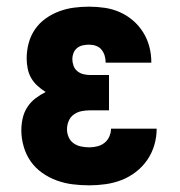

<svg xmlns="http://www.w3.org/2000/svg" viewBox="-20 -548 540 576"><path d="M248 8Q223 8 198.5 5Q174 2 150.5 -6.5Q127 -15 106.5 -29.5Q86 -44 72 -64Q58 -84 51 -108.5Q44 -133 44 -157Q44 -175 48 -193Q52 -211 62 -226.5Q72 -242 86.5 -253Q101 -264 117 -272Q104 -280 92.5 -290.5Q81 -301 73.5 -314Q66 -327 63 -342.5Q60 -358 60 -373Q60 -396 66 -418.5Q72 -441 85 -460Q98 -479 117 -492.5Q136 -506 157.5 -514Q179 -522 201.5 -525Q224 -528 247 -528Q271 -528 294.5 -524.5Q318 -521 339.5 -511.5Q361 -502 379 -486.5Q397 -471 409.5 -451Q422 -431 428 -408Q434 -385 434 -361V-360H297Q297 -371 294 -381Q291 -391 284.5 -399Q278 -407 268 -410.5Q258 -414 247 -414Q238 -414 228.5 -412Q219 -410 211.5 -404Q204 -398 200.5 -389Q197 -380 197 -371Q197 -361 200.5 -351Q204 -341 212 -334.5Q220 -328 230 -325.5Q240 -323 250 -323H307V-217H250Q237 -217 224.5 -214.5Q212 -212 201.5 -204.5Q191 -197 186 -185Q181 -173 181 -160Q181 -148 186 -136.5Q191 -125 201 -118Q211 -111 223.5 -108.5Q236 -106 248 -106Q260 -106 272 -109Q284 -112 293.5 -119.5Q303 -127 308 -138.5Q313 -150 313 -162H450Q450 -137 443 -113Q436 -89 422 -68.5Q408 -48 388 -32.5Q368 -17 345 -8Q322 1 297 4.5Q272 8 248 8Z"/></svg>

Font: Iosevka Curly Slab Heavy
Style: Regular
Weight: 900
Monospace: yes
Designer: Belleve Invis
Foundry: Belleve Invis
Version: Version 22.1.2; ttfautohint (v1.8.4)